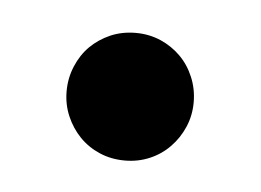

<svg xmlns="http://www.w3.org/2000/svg" viewBox="-26 -429 241 177"><g transform="rotate(5 94.0 -340.0)"><path d="M152.8 -339.8Q152.8 -327.6 148.2 -316.9Q143.6 -306.2 135.7 -298.1Q127.9 -290 117.2 -285.4Q106.4 -280.8 94.2 -280.8Q81.5 -280.8 70.8 -285.4Q60.1 -290 52.2 -298.1Q44.4 -306.2 39.8 -316.9Q35.2 -327.6 35.2 -339.8Q35.2 -352.1 39.8 -363Q44.4 -374 52.2 -381.8Q60.1 -389.6 70.8 -394.3Q81.5 -398.9 94.2 -398.9Q106.4 -398.9 117.2 -394.3Q127.9 -389.6 135.7 -381.8Q143.6 -374 148.2 -363Q152.8 -352.1 152.8 -339.8Z"/></g></svg>

Font: BabelStone Ogham Pictish
Style: Italic
Weight: 400
Italic angle: -30°
Designer: Andrew West
Foundry: BabelStone
Version: Version 1.02 March 14, 2022